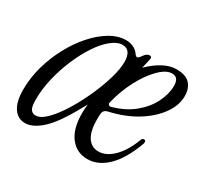

<svg xmlns="http://www.w3.org/2000/svg" viewBox="-117 -665 860 823"><g transform="rotate(30 313.5 -253.5)"><path d="M91 9Q55 9 34 -22Q13 -53 13 -113Q13 -170 29 -227.5Q45 -285 73 -337Q101 -389 136.5 -429Q172 -469 211.5 -492.5Q251 -516 290 -516Q309 -516 326 -508.5Q343 -501 354 -485Q360 -476 366 -476Q372 -476 378 -485Q389 -501 396 -505.5Q403 -510 409 -510Q422 -510 419 -496L408 -448Q439 -479 473 -497.5Q507 -516 539 -516Q586 -516 606.5 -493.5Q627 -471 627 -433Q627 -388 595.5 -343.5Q564 -299 507.5 -264Q451 -229 375 -212Q353 -207 352 -187Q351 -180 351 -172.5Q351 -165 351 -158Q351 -101 370.5 -72Q390 -43 424 -43Q462 -43 497.5 -78Q533 -113 557 -177Q560 -186 569 -186Q575 -186 576.5 -181Q578 -176 576 -169Q544 -81 498.5 -36Q453 9 399 9Q346 9 314 -32.5Q282 -74 282 -150Q282 -172 285 -195Q282 -190 279 -184Q276 -178 272 -172Q217 -71 173 -31Q129 9 91 9ZM114 -42Q138 -42 167 -71Q196 -100 224.5 -146Q253 -192 277 -245Q301 -298 315.5 -347Q330 -396 330 -430Q330 -491 287 -491Q261 -491 232 -467.5Q203 -444 176.5 -404Q150 -364 128.5 -313.5Q107 -263 94 -208.5Q81 -154 81 -102Q81 -67 89.5 -54.5Q98 -42 114 -42ZM362 -250Q360 -243 364.5 -238.5Q369 -234 376 -236Q438 -253 480 -287.5Q522 -322 543.5 -365Q565 -408 565 -449Q565 -491 532 -491Q503 -491 469 -457Q435 -423 406 -368Q377 -313 362 -250Z"/></g></svg>

Font: Instrument Serif
Style: Italic
Weight: 400
Italic angle: -13°
Designer: Rodrigo Fuenzalida
Foundry: fragTYPE
Version: Version 1.000; ttfautohint (v1.8.4.7-5d5b);gftools[0.9.27]